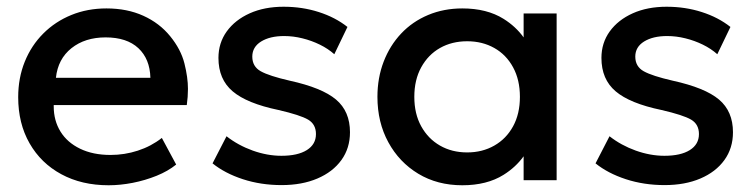

<svg xmlns="http://www.w3.org/2000/svg" viewBox="-20 -535 2244 570"><path d="M302.5 15Q222.5 15 162 -17.8Q101.5 -50.5 67.8 -109.5Q34 -168.5 34 -246.5Q34 -303.5 53.5 -351.8Q73 -400 108.5 -435.5Q144 -471 191.8 -490.5Q239.5 -510 296 -510Q357.5 -510 405.5 -488.2Q453.5 -466.5 485.2 -427.5Q517 -388.5 527.5 -346.8Q538 -305 538 -271Q538 -247.5 534.5 -223H139.5Q139.5 -221 139.5 -219Q139.5 -177 159.5 -144.5Q179.5 -112 217.8 -93.5Q256 -75 308 -75Q350 -75 389.2 -87.8Q428.5 -100.5 460.5 -125.5L503 -46.5Q479 -27 445 -13.2Q411 0.5 374 7.8Q337 15 302.5 15ZM146 -304H426.5Q425 -360 390.8 -392Q356.5 -424 293.5 -424Q232.5 -424 192.2 -392Q152 -360 146 -304Z M816 14.5Q754.5 14.5 701 -3Q647.5 -20.5 611 -50L652.5 -130.5Q687 -103.5 730.2 -88Q773.5 -72.5 815.5 -72.5Q864 -72.5 891 -89.5Q918 -106.5 918 -137Q918 -166 894.8 -179.8Q871.5 -193.5 806.5 -208.5Q713 -228 670.8 -263.8Q628.5 -299.5 628.5 -363Q628.5 -407.5 653.2 -441.8Q678 -476 721.5 -495.5Q765 -515 822 -515Q877.5 -515 926.5 -499.2Q975.5 -483.5 1011.5 -455L972.5 -374Q954 -390.5 929.5 -402.5Q905 -414.5 877.8 -421.2Q850.5 -428 823.5 -428Q781.5 -428 755.2 -411.8Q729 -395.5 729 -367Q729 -337.5 754 -323.5Q779 -309.5 840 -295.5Q936 -274.5 977.5 -239.5Q1019 -204.5 1019 -142.5Q1019 -95 993.5 -59.8Q968 -24.5 922.2 -5Q876.5 14.5 816 14.5Z M1352.5 15Q1278.5 15 1221.8 -19.2Q1165 -53.5 1132.8 -112.8Q1100.5 -172 1100.5 -247.5Q1100.5 -304 1119 -352Q1137.5 -400 1171 -435.5Q1204.5 -471 1251 -490.5Q1297.5 -510 1352.5 -510Q1425.5 -510 1475 -479Q1511 -456.5 1534.5 -424V-495H1632.5V0H1534.5V-71Q1511 -38.5 1475 -16Q1425.5 15 1352.5 15ZM1367 -82.5Q1412 -82.5 1447.5 -102.8Q1483 -123 1503.2 -160Q1523.5 -197 1523.5 -247.5Q1523.5 -298 1503.2 -335.2Q1483 -372.5 1447.5 -392.5Q1412 -412.5 1367 -412.5Q1321.5 -412.5 1286.2 -392.5Q1251 -372.5 1230.5 -335.2Q1210 -298 1210 -247.5Q1210 -197 1230.5 -160Q1251 -123 1286.2 -102.8Q1321.5 -82.5 1367 -82.5Z M1953 14.5Q1891.5 14.5 1838 -3Q1784.5 -20.5 1748 -50L1789.5 -130.5Q1824 -103.5 1867.2 -88Q1910.5 -72.5 1952.5 -72.5Q2001 -72.5 2028 -89.5Q2055 -106.5 2055 -137Q2055 -166 2031.8 -179.8Q2008.5 -193.5 1943.5 -208.5Q1850 -228 1807.8 -263.8Q1765.5 -299.5 1765.5 -363Q1765.5 -407.5 1790.2 -441.8Q1815 -476 1858.5 -495.5Q1902 -515 1959 -515Q2014.5 -515 2063.5 -499.2Q2112.5 -483.5 2148.5 -455L2109.5 -374Q2091 -390.5 2066.5 -402.5Q2042 -414.5 2014.8 -421.2Q1987.5 -428 1960.5 -428Q1918.5 -428 1892.2 -411.8Q1866 -395.5 1866 -367Q1866 -337.5 1891 -323.5Q1916 -309.5 1977 -295.5Q2073 -274.5 2114.5 -239.5Q2156 -204.5 2156 -142.5Q2156 -95 2130.5 -59.8Q2105 -24.5 2059.2 -5Q2013.5 14.5 1953 14.5Z"/></svg>

Font: Geologica EX
Style: Regular
Weight: 400
Designer: Sindre Bremnes, Frode Helland
Foundry: Monokrom Skriftforlag AS
Version: Version 1.010;gftools[0.9.28]